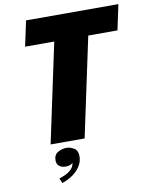

<svg xmlns="http://www.w3.org/2000/svg" viewBox="-102 -813 883 1120"><g transform="rotate(-10 339.0 -252.5)"><path d="M646 -587.5H382L492 -676.5L348 0H146.5L290.5 -676.5L362.5 -587.5H99L131 -737.5H678ZM211.5 142.5Q187 142.5 172.8 130.5Q158.5 118.5 158.5 97Q158.5 63 183.2 49.2Q208 35.5 234 35.5Q255.5 35.5 278 49Q300.5 62.5 300.5 96.5Q300.5 130.5 281.5 158.2Q262.5 186 233.8 205Q205 224 174.5 233.5L162.5 204.5Q178.5 199.5 198.8 190.2Q219 181 235 165.5Q251 150 253 127Q248 135 236.2 138.8Q224.5 142.5 211.5 142.5Z"/></g></svg>

Font: Epilogue Black
Style: Italic
Weight: 900
Italic angle: -12°
Designer: Tyler Finck
Foundry: Etcetera Type Co
Version: Version 2.111